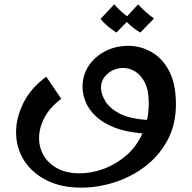

<svg xmlns="http://www.w3.org/2000/svg" viewBox="-20 -615 885 884"><path d="M354 249Q263 249 195.5 215.5Q128 182 91 124Q54 66 54 -8Q54 -72 87.5 -140.5Q121 -209 193 -262L262 -160Q211 -122 185.5 -75Q160 -28 160 20Q160 66 182 102.5Q204 139 245.5 161Q287 183 347 183Q401 183 457 162.5Q513 142 561 101Q609 60 636 -1Q559 -7 506.5 -28Q454 -49 421.5 -79.5Q389 -110 374.5 -145.5Q360 -181 360 -215Q360 -269 388 -311.5Q416 -354 464 -379Q512 -404 571 -404Q627 -404 677.5 -375.5Q728 -347 759 -287.5Q790 -228 790 -135Q790 -41 751 31Q712 103 648 151.5Q584 200 507 224.5Q430 249 354 249ZM445 -213Q445 -182 465 -149Q485 -116 531 -92Q577 -68 657 -63Q665 -100 665 -140Q665 -198 647.5 -233.5Q630 -269 603 -285.5Q576 -302 548 -302Q507 -302 476.5 -276.5Q446 -251 445 -213ZM516 -465Q496 -478 476.5 -494Q457 -510 443 -528L506 -595Q520 -579 534 -566Q548 -553 565 -540L616 -595Q633 -576 650.5 -560.5Q668 -545 689 -530L626 -465Q609 -475 593 -487.5Q577 -500 564 -514Z"/></svg>

Font: Marhey
Style: Regular
Weight: 400
Designer: Nur Syamsi & Bustanul Arifin
Foundry: Namelatype
Version: Version 1.000; ttfautohint (v1.8.4.7-5d5b)